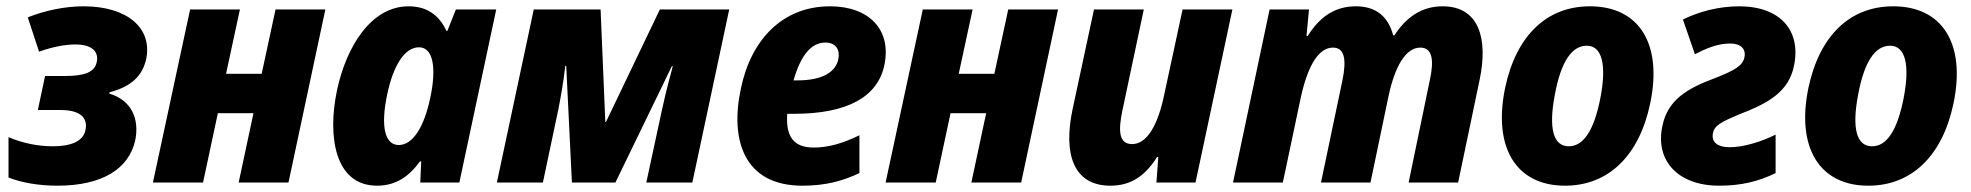

<svg xmlns="http://www.w3.org/2000/svg" viewBox="-20 -579 6252 609"><path d="M162 10C305 10 389 -44 409 -134C422 -199 400 -260 327 -282V-286C395 -304 432 -337 444 -393C463 -490 384 -559 245 -559C186 -559 124 -546 68 -524L104 -415C145 -430 186 -438 219 -438C268 -438 294 -418 287 -383C281 -350 248 -338 187 -338H123L100 -230H173C232 -230 260 -207 251 -166C243 -128 200 -115 147 -115C98 -115 49 -126 7 -144V-16C47 0 102 10 162 10Z M465 0H624L671 -220H784L737 0H895L1012 -549H854L810 -345H697L741 -549H583Z M1176 10C1236 10 1278 -20 1312 -67H1316L1313 0H1437L1554 -549H1426L1399 -481H1396C1372 -533 1332 -559 1276 -559C1158 -559 1079 -433 1049 -293C1018 -146 1042 10 1176 10ZM1245 -119C1200 -119 1187 -179 1208 -279C1227 -370 1263 -429 1309 -429C1354 -429 1365 -364 1345 -270C1326 -178 1290 -119 1245 -119Z M1556 0H1702L1751 -232C1759 -273 1767 -317 1773 -370H1776L1794 0H1932L2111 -369H2114C2106 -339 2094 -296 2080 -232L2030 0H2176L2293 -549H2073L1902 -192H1900L1885 -549H1673Z M2525 10C2599 10 2653 -5 2706 -30V-150C2651 -123 2605 -111 2561 -111C2497 -111 2472 -146 2477 -218H2498C2670 -218 2764 -273 2785 -372C2809 -485 2736 -559 2613 -559C2462 -559 2362 -453 2330 -298C2295 -136 2339 10 2525 10ZM2598 -444C2633 -444 2645 -419 2639 -391C2631 -352 2591 -324 2509 -324H2497C2520 -405 2554 -444 2598 -444Z M2789 0H2948L2995 -220H3108L3061 0H3219L3336 -549H3178L3134 -345H3021L3065 -549H2907Z M3502 10C3568 10 3613 -22 3650 -81H3654L3648 0H3772L3889 -549H3731L3673 -280C3653 -182 3618 -122 3571 -122C3528 -122 3527 -165 3540 -228L3608 -549H3450L3382 -232C3352 -90 3385 10 3502 10Z M3891 0H4049L4106 -270C4128 -370 4162 -428 4208 -428C4244 -428 4252 -392 4238 -324L4170 0H4327L4384 -273C4404 -367 4438 -428 4485 -428C4522 -428 4530 -391 4515 -324L4448 0H4605L4673 -325C4701 -457 4671 -559 4556 -559C4489 -559 4440 -524 4403 -467H4399C4383 -527 4344 -559 4281 -559C4215 -559 4167 -527 4128 -465H4124L4132 -549H4007Z M4944 10C5081 10 5179 -84 5214 -250C5254 -439 5180 -559 5023 -559C4886 -559 4789 -466 4754 -300C4715 -111 4789 10 4944 10ZM4956 -115C4907 -115 4891 -171 4912 -280C4931 -382 4965 -434 5013 -434C5061 -434 5077 -375 5056 -267C5036 -166 5003 -115 4956 -115Z M5433 10C5504 10 5559 -4 5612 -30V-152C5568 -130 5511 -112 5466 -112C5430 -112 5408 -127 5413 -155C5417 -182 5442 -193 5496 -216C5590 -252 5653 -288 5670 -369C5694 -480 5629 -559 5496 -559C5432 -559 5368 -542 5318 -517L5356 -407C5391 -425 5428 -441 5468 -441C5501 -441 5519 -424 5513 -397C5508 -371 5483 -356 5419 -331C5333 -299 5270 -263 5253 -180C5229 -70 5302 10 5433 10Z M5906 10C6043 10 6141 -84 6176 -250C6216 -439 6142 -559 5985 -559C5848 -559 5751 -466 5716 -300C5677 -111 5751 10 5906 10ZM5918 -115C5869 -115 5853 -171 5874 -280C5893 -382 5927 -434 5975 -434C6023 -434 6039 -375 6018 -267C5998 -166 5965 -115 5918 -115Z"/></svg>

Font: Noto Sans SemiCondensed ExtraBold
Style: Italic
Weight: 800
Width: 4
Italic angle: -12°
Designer: Monotype Design Team
Foundry: Monotype Imaging Inc.
Version: Version 2.013